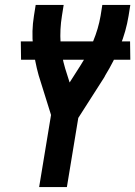

<svg xmlns="http://www.w3.org/2000/svg" viewBox="-20 -755 546 775"><path d="M138 0 186 -291 136 -451Q120 -508 113.5 -568.5Q107 -629 117 -691L124 -735H237L230 -691Q221 -636 224.5 -582.5Q228 -529 243 -479L261 -422L305 -491Q335 -538 356 -588.5Q377 -639 386 -691L393 -735H506L499 -691Q489 -629 464.5 -568.5Q440 -508 405 -451Q404 -448 402 -445Q400 -442 399 -440L296 -279L250 0ZM65 -514 64 -588H505L506 -514Z"/></svg>

Font: Iosevka Term Curly Oblique
Style: Bold
Weight: 700
Italic angle: -9°
Designer: Belleve Invis
Foundry: Belleve Invis
Version: Version 32.3.0